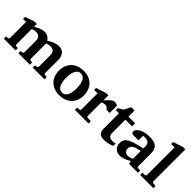

<svg xmlns="http://www.w3.org/2000/svg" viewBox="172 -1784 2839 2839"><g transform="rotate(45 1591.5 -364.0)"><path d="M632.8 0V-46.9L664.1 -49.8Q672.9 -50.8 679.9 -57.4Q687 -64 687 -73.2V-314Q687 -332 682.6 -349.1Q678.2 -366.2 668.2 -379.4Q658.2 -392.6 641.6 -400.4Q625 -408.2 600.1 -408.2Q584 -408.2 569.6 -405.5Q555.2 -402.8 543.9 -399.9Q531.2 -396.5 520 -392.1V-73.2Q520 -64 526.4 -57.4Q532.7 -50.8 542 -49.8L573.2 -46.9V0H333V-46.9L363.8 -49.8Q373 -50.8 379.6 -57.4Q386.2 -64 386.2 -73.2V-314Q386.2 -332 381.3 -349.1Q376.5 -366.2 366.2 -379.4Q356 -392.6 339.6 -400.4Q323.2 -408.2 299.8 -408.2Q279.3 -408.2 263.9 -405.5Q248.5 -402.8 238.8 -399.9Q227.1 -396.5 219.2 -392.1V-73.2Q219.2 -64 226.1 -57.4Q232.9 -50.8 242.2 -49.8L272.9 -46.9V0H26.9V-46.9L64 -49.8Q73.2 -50.8 79.6 -57.4Q85.9 -64 85.9 -73.2V-408.2H22V-449.2L168.9 -500H219.2V-439Q244.6 -456.1 272 -469.2Q295.4 -480.5 324.5 -490.2Q353.5 -500 382.8 -500Q411.1 -500 431.2 -492.4Q451.2 -484.9 465.1 -474.4Q479 -463.9 488 -452.1Q497.1 -440.4 503.9 -432.1Q533.2 -450.7 563.5 -465.8Q576.7 -472.2 591.3 -478.3Q606 -484.4 621.3 -489.3Q636.7 -494.1 652.1 -497.1Q667.5 -500 682.1 -500Q712.4 -500 734.4 -491.9Q756.3 -483.9 771.7 -470.7Q787.1 -457.5 796.4 -441.2Q805.7 -424.8 811 -407.7Q816.4 -390.6 818.1 -374.8Q819.8 -358.9 819.8 -347.2V-73.2Q819.8 -64 826.4 -57.4Q833 -50.8 841.8 -49.8L877.9 -46.9V0Z M1309.6 -242.2Q1309.6 -263.2 1307.6 -286.4Q1305.7 -309.6 1301 -332Q1296.4 -354.5 1288.1 -374.5Q1279.8 -394.5 1267.3 -409.7Q1254.9 -424.8 1237.8 -433.8Q1220.7 -442.9 1197.8 -442.9Q1164.1 -442.9 1142.6 -424.3Q1121.1 -405.8 1109.1 -376.7Q1097.2 -347.7 1092.5 -313Q1087.9 -278.3 1087.9 -246.1Q1087.9 -224.6 1089.6 -201.2Q1091.3 -177.7 1095.9 -155.3Q1100.6 -132.8 1108.4 -112.8Q1116.2 -92.8 1128.7 -77.4Q1141.1 -62 1158.2 -53Q1175.3 -43.9 1198.7 -43.9Q1232.9 -43.9 1254.4 -62.3Q1275.9 -80.6 1288.1 -109.4Q1300.3 -138.2 1304.9 -173.3Q1309.6 -208.5 1309.6 -242.2ZM1459 -241.2Q1459 -185.1 1441.2 -138.4Q1423.3 -91.8 1389.2 -58.3Q1355 -24.9 1305.9 -6.3Q1256.8 12.2 1194.8 12.2Q1137.7 12.2 1090.6 -5.4Q1043.5 -22.9 1009.5 -55.7Q975.6 -88.4 956.8 -135.5Q938 -182.6 938 -242.2Q938 -303.7 957.5 -351.6Q977.1 -399.4 1012 -432.4Q1046.9 -465.3 1095.2 -482.7Q1143.6 -500 1201.7 -500Q1263.7 -500 1311.5 -481Q1359.4 -461.9 1392.1 -427.5Q1424.8 -393.1 1441.9 -345.7Q1459 -298.3 1459 -241.2Z M1843.8 -330.1Q1840.3 -335 1835.2 -341.8Q1830.1 -348.6 1822.5 -355Q1814.9 -361.3 1804.2 -365.7Q1793.5 -370.1 1778.8 -370.1Q1764.6 -370.1 1752.4 -367.2Q1740.2 -364.3 1731.9 -360.8Q1721.7 -356.9 1713.9 -352.1V-71.8Q1713.9 -63 1720 -55.9Q1726.1 -48.8 1735.8 -48.8L1799.8 -45.9V1H1513.7V-45.9L1557.6 -48.8Q1566.9 -49.8 1573.2 -56.4Q1579.6 -63 1579.6 -71.8V-408.2H1506.8V-449.2L1661.6 -500H1713.9V-394Q1723.1 -405.8 1739 -423.8Q1754.9 -441.9 1773.4 -458.7Q1792 -475.6 1811.8 -487.8Q1831.5 -500 1848.6 -500Q1857.4 -500 1866.7 -498.5Q1876 -497.1 1884.5 -494.4Q1893.1 -491.7 1900.1 -488.5Q1907.2 -485.4 1911.6 -481.9V-330.1Z M2293 -22Q2269.5 -12.2 2243.2 -4.9Q2220.7 2 2192.1 7.1Q2163.6 12.2 2132.8 12.2Q2099.6 12.2 2076.4 4.9Q2053.2 -2.4 2038.8 -17.8Q2024.4 -33.2 2018.1 -56.2Q2011.7 -79.1 2011.7 -110.8V-423.8H1945.8V-463.9L2022.9 -509.8L2076.7 -616.2H2146V-487.8H2284.7V-423.8H2146V-151.9Q2146 -104 2167 -84.5Q2188 -64.9 2228 -64.9Q2239.7 -64.9 2251.5 -65.9Q2263.2 -66.9 2272.5 -68.4Q2283.2 -69.8 2293 -71.8Z M2647 0 2633.8 -49.8Q2607.9 -32.2 2579.6 -18.6Q2554.7 -6.8 2523.9 2.7Q2493.2 12.2 2460 12.2Q2432.6 12.2 2408.9 3.2Q2385.3 -5.9 2367.4 -22.7Q2349.6 -39.6 2339.4 -63.5Q2329.1 -87.4 2329.1 -117.2Q2329.1 -139.6 2332.8 -158.7Q2336.4 -177.7 2347.4 -194.1Q2358.4 -210.4 2378.9 -225.3Q2399.4 -240.2 2433.3 -254.4Q2467.3 -268.6 2516.6 -282.7Q2565.9 -296.9 2634.8 -312V-324.2Q2634.8 -331.5 2635.3 -337.4Q2635.3 -344.2 2635.7 -351.1Q2636.2 -365.2 2632.8 -381.6Q2629.4 -397.9 2619.1 -411.9Q2608.9 -425.8 2590.3 -434.8Q2571.8 -443.8 2542 -443.8Q2531.7 -443.8 2523.7 -443.4Q2515.6 -442.9 2510.3 -441.9Q2503.9 -440.9 2499 -439.9V-345.2H2396Q2383.3 -344.2 2373.5 -347.7Q2365.2 -350.6 2358.2 -357.9Q2351.1 -365.2 2351.1 -380.9Q2351.1 -408.7 2370.8 -430.7Q2390.6 -452.6 2422.6 -468Q2454.6 -483.4 2494.4 -491.7Q2534.2 -500 2573.7 -500Q2616.7 -500 2652.3 -493.7Q2688 -487.3 2713.6 -469Q2739.3 -450.7 2753.2 -417.5Q2767.1 -384.3 2767.1 -330.1V-73.2Q2767.1 -64 2773.4 -57.4Q2779.8 -50.8 2789.1 -49.8L2833 -46.9V0ZM2633.8 -257.8Q2585.4 -248 2554 -237.8Q2522.5 -227.5 2503.9 -214.4Q2485.4 -201.2 2478 -184.3Q2470.7 -167.5 2470.7 -145Q2470.7 -129.4 2475.8 -116Q2481 -102.5 2490.5 -92.5Q2500 -82.5 2513.2 -76.7Q2526.4 -70.8 2542 -70.8Q2558.1 -70.8 2574.5 -74.2Q2590.8 -77.6 2604 -81.5Q2619.6 -86.4 2633.8 -92.8Z M2878.9 0V-46.9L2928.2 -49.8Q2938 -50.8 2944.1 -57.1Q2950.2 -63.5 2950.2 -73.2V-648.9H2878.9V-689.9L3032.2 -740.2H3083V-73.2Q3083 -63.5 3089.1 -57.1Q3095.2 -50.8 3105 -49.8L3155.3 -46.9V0Z"/></g></svg>

Font: Charis SIL Afr
Style: Bold
Weight: 700
Foundry: SIL International
Version: Version 5.000